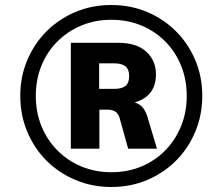

<svg xmlns="http://www.w3.org/2000/svg" viewBox="-20 -736 855 767"><path d="M425 11Q348 11 281.5 -17Q215 -45 166 -94Q117 -143 89 -209.5Q61 -276 61 -353Q61 -430 89 -496Q117 -562 166 -611Q215 -660 281 -688Q347 -716 425 -716Q502 -716 568 -688Q634 -660 683 -611Q732 -562 760 -496Q788 -430 788 -353Q788 -276 760 -209.5Q732 -143 683 -94Q634 -45 568 -17Q502 11 425 11ZM425 -48Q490 -48 545 -71Q600 -94 640.5 -135.5Q681 -177 703.5 -232.5Q726 -288 726 -353Q726 -418 703.5 -473.5Q681 -529 640.5 -570Q600 -611 545 -634Q490 -657 425 -657Q360 -657 305 -634Q250 -611 209 -570Q168 -529 145.5 -473.5Q123 -418 123 -353Q123 -288 145.5 -232.5Q168 -177 209 -135.5Q250 -94 305 -71Q360 -48 425 -48ZM263 -142V-565H453Q526 -565 564.5 -529.5Q603 -494 603 -439Q603 -381 565.5 -350.5Q528 -320 460 -320L488 -331Q521 -331 542 -314.5Q563 -298 575 -249L607 -142H492L458 -264Q452 -284 439.5 -291Q427 -298 410 -298H359L377 -310V-142ZM376 -381H437Q467 -381 481.5 -393Q496 -405 496 -432Q496 -459 481 -471Q466 -483 437 -483H376Z"/></svg>

Font: Nunito Sans 12pt ExtraBold
Style: Italic
Weight: 800
Italic angle: -9°
Designer: Vernon Adams
Foundry: Vernon Adams
Version: Version 3.101;gftools[0.9.27]